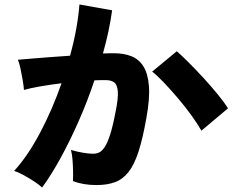

<svg xmlns="http://www.w3.org/2000/svg" viewBox="-20 -803 1040 858"><path d="M168 35Q156 23 133 8Q110 -7 85.5 -20.5Q61 -34 43 -39Q105 -107 160 -211.5Q215 -316 255 -431Q207 -425 162.5 -417.5Q118 -410 87 -401Q86 -418 81.5 -444.5Q77 -471 71.5 -496.5Q66 -522 60 -536Q82 -538 119 -541Q156 -544 201.5 -547.5Q247 -551 293 -554Q310 -615 320.5 -673Q331 -731 335 -783L481 -757Q469 -667 440 -564Q456 -565 468.5 -565Q481 -565 491 -565Q533 -565 566.5 -552Q600 -539 620.5 -507Q641 -475 645.5 -418.5Q650 -362 634 -275Q618 -184 599 -125.5Q580 -67 554.5 -34.5Q529 -2 494 11Q459 24 411 24Q351 24 306 6Q307 -13 306.5 -38.5Q306 -64 304 -89.5Q302 -115 297 -133Q320 -126 348 -121Q376 -116 396 -116Q411 -116 423.5 -122Q436 -128 448 -146Q460 -164 472 -201Q484 -238 496 -301Q509 -364 506.5 -394.5Q504 -425 490 -435Q476 -445 453 -445Q443 -445 430 -445Q417 -445 402 -444Q371 -351 331.5 -261.5Q292 -172 250 -95.5Q208 -19 168 35ZM880 -219Q865 -246 837.5 -284.5Q810 -323 776.5 -362.5Q743 -402 712 -434.5Q681 -467 660 -483L770 -574Q791 -556 823 -524Q855 -492 889 -455Q923 -418 952.5 -382Q982 -346 999 -319Z"/></svg>

Font: Zen Kaku Gothic New Black
Style: Regular
Weight: 900
Designer: Yoshimichi Ohira
Foundry: Positype
Version: Version 1.001